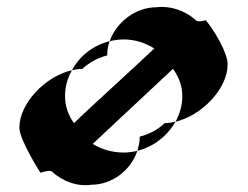

<svg xmlns="http://www.w3.org/2000/svg" viewBox="-20 -552 718 555"><path d="M36 -183C36 -148 96 -54 96 -54C91 -49 122 -63 130 -56C162 -27 204 -12 244 -18C305 -18 359 -61 377 -116C364 -113 351 -111 338 -111C305 -111 274 -120 248 -136L480 -353C497 -330 507 -304 507 -274C507 -248 500 -223 487 -200C563 -218 638 -295 638 -366C638 -401 597 -467 576 -492C582 -498 555 -484 546 -494C514 -522 472 -536 432 -531C371 -531 316 -487 297 -433C310 -436 324 -438 338 -438C370 -438 400 -428 426 -412C385 -372 234 -236 194 -196C177 -219 168 -246 168 -274C168 -301 175 -326 188 -349C112 -332 36 -254 36 -183ZM188 -349C198 -351 208 -353 218 -353C240 -373 264 -385 290 -392C290 -406 292 -420 297 -433C249 -421 210 -390 188 -349ZM377 -116C424 -128 464 -159 487 -200C477 -198 466 -196 456 -196C435 -176 410 -164 384 -157C384 -143 381 -129 377 -116Z"/></svg>

Font: Ampere
Style: Regular
Weight: 400
Version: Version 1